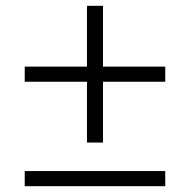

<svg xmlns="http://www.w3.org/2000/svg" viewBox="-20 -640 653 660"><path d="M65 0H548V-52H65ZM65 -359H548V-411H65ZM279 -620V-150H334V-620Z"/></svg>

Font: NM-font
Style: Light
Weight: 500
Designer: ""
Foundry: ""
Version: ""